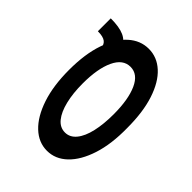

<svg xmlns="http://www.w3.org/2000/svg" viewBox="-69 -825 1137 1137"><g transform="rotate(-45 500.0 -256.0)"><path d="M497 8Q364 10 267 -21.5Q170 -53 117.5 -108Q65 -163 65 -233Q65 -303 117.5 -358.5Q170 -414 267 -446.5Q364 -479 497 -479Q630 -479 724.5 -446.5Q819 -414 869 -358.5Q919 -303 919 -233Q919 -163 869 -108.5Q819 -54 724.5 -23Q630 8 497 8ZM497 -106Q621 -106 694 -139Q767 -172 767 -234Q767 -297 694 -331Q621 -365 497 -365Q415 -365 351.5 -349.5Q288 -334 252.5 -305Q217 -276 217 -234Q217 -193 252.5 -164Q288 -135 351.5 -120.5Q415 -106 497 -106ZM887 -520Q887 -448 869 -408Q851 -368 813 -352.5Q775 -337 715 -337V-436Q748 -436 763.5 -455.5Q779 -475 779 -520Z"/></g></svg>

Font: Inconsolata UltraExpanded ExtraBold
Style: Regular
Weight: 800
Width: 9
Monospace: yes
Designer: Raph Levien, Cyreal, Brenton Simpson
Foundry: Raph Levien, Cyreal, Google
Version: Version 3.001; ttfautohint (v1.8.2.53-6de2)